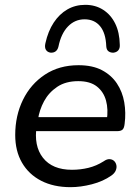

<svg xmlns="http://www.w3.org/2000/svg" viewBox="-20 -766 574 795"><path d="M272 9Q202 9 150.5 -17.5Q99 -44 71 -92.5Q43 -141 43 -207Q43 -287 75 -352.5Q107 -418 166 -457Q225 -496 305 -496Q363 -496 402 -475.5Q441 -455 464 -420.5Q487 -386 494.5 -342.5Q502 -299 496 -253Q494 -235 487 -229Q480 -223 465 -223H114L122 -281H440L422 -267Q429 -313 419 -349.5Q409 -386 381 -408Q353 -430 304 -430Q252 -430 217 -406.5Q182 -383 162.5 -347Q143 -311 137 -270L132 -245Q119 -162 158 -112.5Q197 -63 278 -63Q313 -63 346 -71Q379 -79 409 -98Q423 -108 434.5 -107Q446 -106 453 -99Q460 -92 462 -81.5Q464 -71 459 -59.5Q454 -48 441 -39Q407 -15 360.5 -3Q314 9 272 9ZM189 -548Q176 -550 170 -560Q164 -570 168 -587Q179 -637 202.5 -672.5Q226 -708 259 -727Q292 -746 333 -746Q375 -746 407 -725.5Q439 -705 457 -668.5Q475 -632 476 -581Q477 -567 470.5 -558.5Q464 -550 451 -548Q439 -547 430 -553Q421 -559 420 -574Q418 -629 394.5 -657.5Q371 -686 330 -686Q290 -686 261.5 -656.5Q233 -627 222 -573Q219 -560 210.5 -553.5Q202 -547 189 -548Z"/></svg>

Font: Nunito Medium
Style: Italic
Weight: 500
Designer: Vernon Adams
Foundry: Vernon Adams
Version: Version 3.601